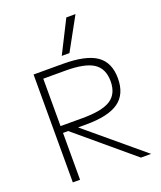

<svg xmlns="http://www.w3.org/2000/svg" viewBox="-176 -1110 1025 1221"><g transform="rotate(-20 336.0 -500.0)"><path d="M102 0V-730H300Q456 -730 527 -681Q598 -632 598 -524Q598 -417 528 -367Q458 -317 307 -317H127V-363H301Q433 -363 490.5 -400.5Q548 -438 548 -523Q548 -608 490.5 -646Q433 -684 301 -684H151V0ZM563 0 161 -338H228L632 0ZM363 -780H311L422 -1000H484Z"/></g></svg>

Font: M PLUS 1 Light
Style: Regular
Weight: 300
Designer: Coji Morishita
Foundry: UNDERFOREST DESIGN
Version: Version 1.001